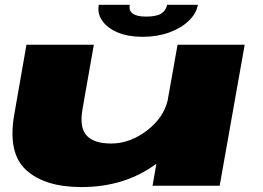

<svg xmlns="http://www.w3.org/2000/svg" viewBox="-20 -772 1094 798"><path d="M614 0 630 -91.5Q499.5 5.5 318 5.5Q166.5 5.5 88.8 -65.2Q11 -136 39.5 -297.5L90 -586H370L323 -319Q309.5 -241.5 340.2 -208.5Q371 -175.5 442 -175.5Q522 -175.5 594 -232Q659 -283 676.5 -353L718 -586H997L893 0ZM572.5 -619Q512.5 -619 469.2 -637.2Q426 -655.5 405 -685.8Q384 -716 390.5 -752H519.5Q510.5 -703 587.5 -703Q629.5 -703 649.8 -715.5Q670 -728 674.5 -752H802.5Q796 -716 764.8 -685.8Q733.5 -655.5 683.8 -637.2Q634 -619 572.5 -619Z"/></svg>

Font: Anybody UltraExpanded Black
Style: Italic
Weight: 900
Width: 9
Italic angle: -10°
Designer: Tyler Finck
Foundry: Etcetera Type Company
Version: Version 1.010; ttfautohint (v1.8.3) -l 8 -r 50 -G 200 -x 14 